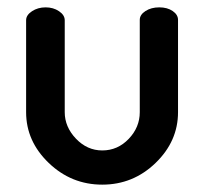

<svg xmlns="http://www.w3.org/2000/svg" viewBox="-20 -494 555 522"><path d="M51 -189V-439Q51 -453 67 -463.5Q83 -474 104 -474Q125 -474 140.5 -463.5Q156 -453 156 -439V-189Q156 -149 186.5 -117Q217 -85 258 -85Q300 -85 330 -116.5Q360 -148 360 -189V-440Q360 -454 375.5 -464Q391 -474 413 -474Q435 -474 449.5 -464Q464 -454 464 -440V-189Q464 -110 403 -51Q342 8 258 8Q174 8 112.5 -51Q51 -110 51 -189Z"/></svg>

Font: TerminalDosisSemiBold
Style: Bold
Weight: 600
Designer: EdgarTolentino, PabloImpallari, IginoMarini
Foundry: EdgarTolentino, PabloImpallari, IginoMarini
Version: Version 1.006